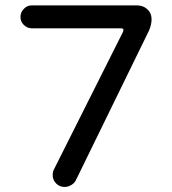

<svg xmlns="http://www.w3.org/2000/svg" viewBox="-20 -703 653 728"><path d="M179.7 -39.1Q179.7 -52.7 185.5 -62.5L446.3 -582Q448.2 -587.9 448.2 -588.9Q448.2 -595.7 438.5 -595.7H100.6Q83 -595.7 70.3 -608.4Q57.6 -621.1 57.6 -638.7Q57.6 -656.2 70.3 -669.4Q83 -682.6 100.6 -682.6H499Q522.5 -682.6 538.6 -668Q554.7 -653.3 554.7 -629.9Q554.7 -609.4 544.9 -586.9L267.6 -19.5Q261.7 -7.8 249.5 -1Q237.3 5.9 224.6 5.9Q206.1 5.9 192.9 -7.3Q179.7 -20.5 179.7 -39.1Z"/></svg>

Font: jf-openhuninn-1.0
Style: Regular
Weight: 400
Designer: [Kosugi Maru]
      Designed by Motoya company      

      [Varela Round]
      Joe Prince(Latin component); Avraham Co
Foundry: justfont CO.,LTD.
Version: 1.0